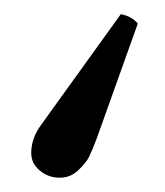

<svg xmlns="http://www.w3.org/2000/svg" viewBox="-20 -119 232 270"><path d="M64 130.9Q47.9 130.9 35.9 120.8Q23.9 110.8 23.9 96.2Q23.9 75.2 38.1 56.2L149.9 -99.1Q165 -96.2 173.8 -85.9L116.2 75.2Q109.4 93.3 105.2 101.6Q101.1 109.9 90.1 120.4Q79.1 130.9 64 130.9Z"/></svg>

Font: Linux Libertine Capitals
Style: Small Caps
Weight: 400
Designer: Philipp H. Poll
Foundry: Philipp H. Poll
Version: Version 5.1.3